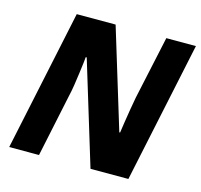

<svg xmlns="http://www.w3.org/2000/svg" viewBox="-104 -827 983 940"><g transform="rotate(15 388.0 -357.0)"><path d="M21 0 172 -714H369L523 -209H527Q530 -230 535 -263.5Q540 -297 546 -332Q552 -367 557 -394L626 -714H776L625 0H433L274 -522H269Q269 -515 266 -492Q263 -469 259 -438Q255 -407 250 -375Q245 -343 239 -318L172 0Z"/></g></svg>

Font: Noto Sans ExtraBold
Style: Italic
Weight: 800
Italic angle: -12°
Designer: Monotype Design Team
Foundry: Monotype Imaging Inc.
Version: Version 2.013; ttfautohint (v1.8.4.7-5d5b)